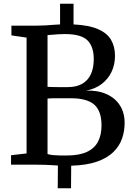

<svg xmlns="http://www.w3.org/2000/svg" viewBox="-20 -880 712 1026"><path d="M288.5 126 289.5 4.5Q273 3.5 256.5 2.5Q240 1.5 220.5 0.8Q201 0 175.5 0H39V-50.5L122 -60V-679L41 -691V-743H177.5Q201 -743 221.8 -744.2Q242.5 -745.5 262.2 -747.2Q282 -749 301 -749.5V-860H373V-749.5Q456 -745.5 504.2 -724.2Q552.5 -703 573.5 -667Q594.5 -631 594.5 -582Q594.5 -534.5 576 -495.8Q557.5 -457 522.8 -430.8Q488 -404.5 440.5 -396Q504.5 -397.5 550.5 -376.5Q596.5 -355.5 621.2 -316.2Q646 -277 646 -223Q646 -179 632 -139Q618 -99 585.5 -67.2Q553 -35.5 498 -16.2Q443 3 360.5 5.5L359.5 126ZM335 -49Q403.5 -49 444.8 -68.5Q486 -88 504.2 -124Q522.5 -160 522.5 -209.5Q522.5 -286.5 483.8 -320.8Q445 -355 358.5 -355Q346 -355 328.8 -355Q311.5 -355 293.2 -355Q275 -355 259.5 -354.8Q244 -354.5 234 -353.5V-57Q245 -53 262.8 -51.2Q280.5 -49.5 299.8 -49.2Q319 -49 335 -49ZM342 -414.5Q388.5 -414.5 419.2 -432.2Q450 -450 465.5 -483.2Q481 -516.5 481 -564Q481 -631.5 447 -664.8Q413 -698 326 -698Q307 -698 289.2 -696.8Q271.5 -695.5 257 -694.2Q242.5 -693 234 -692.5V-416Q244 -415.5 258.5 -415Q273 -414.5 288.5 -414.5Q304 -414.5 318.5 -414.5Q333 -414.5 342 -414.5Z"/></svg>

Font: Merriweather 20pt Medium
Style: Regular
Weight: 500
Version: Version 2.100